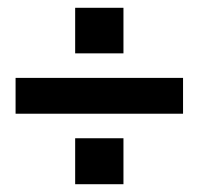

<svg xmlns="http://www.w3.org/2000/svg" viewBox="-20 -611 540 493"><path d="M20 -319V-411H450V-319ZM173 -474V-591H297V-474ZM173 -138V-256H297V-138Z"/></svg>

Font: Hubot Sans Condensed SemiBold
Style: Regular
Weight: 600
Width: 3
Designer: Deni Anggara
Foundry: GitHub, Inc., Subsidiary of Microsoft Corporation
Version: Version 2.000